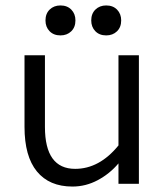

<svg xmlns="http://www.w3.org/2000/svg" viewBox="-20 -675 610 705"><path d="M70 -209V-472H145V-209Q145 -55 256 -55Q345 -55 415 -141V-472H490V0H415V-75Q383 -37 339 -13.5Q295 10 246 10Q161 10 115.5 -45.5Q70 -101 70 -209ZM147 -600Q147 -625 162.5 -640Q178 -655 202 -655Q227 -655 242 -639.5Q257 -624 257 -600Q257 -575 241.5 -560Q226 -545 202 -545Q177 -545 162 -560.5Q147 -576 147 -600ZM315 -600Q315 -625 330.5 -640Q346 -655 370 -655Q395 -655 410 -639.5Q425 -624 425 -600Q425 -575 409.5 -560Q394 -545 370 -545Q345 -545 330 -560.5Q315 -576 315 -600Z"/></svg>

Font: Madhuban Light
Style: Regular
Weight: 300
Designer: jaikishan Patel
Foundry: MagicType
Version: Version 1.000